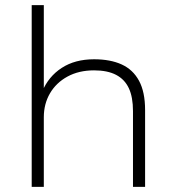

<svg xmlns="http://www.w3.org/2000/svg" viewBox="-20 -725 684 745"><path d="M103 0V-705H150V-370H144Q168 -428 219.5 -461.5Q271 -495 345 -495Q408 -495 452 -475Q496 -455 519.5 -411.5Q543 -368 543 -298V0H496V-294Q496 -348 480 -382.5Q464 -417 430.5 -434.5Q397 -452 345 -452Q286 -452 242 -428Q198 -404 174 -363Q150 -322 150 -270V0Z"/></svg>

Font: Nunito Sans 10pt SemiExpanded ExtraLight
Style: Regular
Weight: 250
Width: 6
Designer: Vernon Adams
Foundry: Vernon Adams
Version: Version 3.101;gftools[0.9.27]